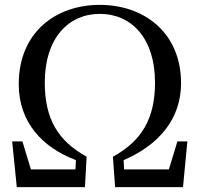

<svg xmlns="http://www.w3.org/2000/svg" viewBox="-20 -769 821 789"><path d="M49 0H329L336 -125C219 -190 164 -279 164 -430C164 -613 262 -712 390 -712C522 -712 617 -610 617 -430C617 -285 565 -191 444 -125L453 0H732L750 -188H709L674 -73H490L488 -111C635 -174 724 -282 724 -427C724 -635 572 -749 390 -749C210 -749 57 -637 57 -423C57 -267 154 -163 292 -111L290 -73H107L72 -188H30Z"/></svg>

Font: Source Han Serif CN Medium
Style: Regular
Weight: 500
Designer: Ryoko NISHIZUKA 西塚涼子 (kana & ideographs); Frank Grießhammer (Latin, Greek & Cyrillic); Wenlong ZHANG 张文龙 (bopomofo); San
Foundry: Adobe
Version: Version 2.002;hotconv 1.1.0;makeotfexe 2.6.0